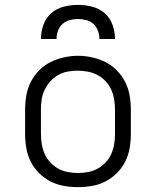

<svg xmlns="http://www.w3.org/2000/svg" viewBox="-20 -760 640 788"><path d="M300 8Q271 8 242 3Q213 -2 187 -15.5Q161 -29 140 -50Q119 -71 106 -97Q93 -123 88 -152Q83 -181 83 -210V-310Q83 -339 88 -368Q93 -397 106 -423Q119 -449 140 -470.5Q161 -492 187 -505Q213 -518 242 -524.5Q271 -531 300 -531Q329 -531 358 -524.5Q387 -518 413 -505Q439 -492 460 -470.5Q481 -449 494 -423Q507 -397 512 -368Q517 -339 517 -310V-210Q517 -181 512 -152Q507 -123 494 -97Q481 -71 460 -50Q439 -29 413 -15.5Q387 -2 358 3Q329 8 300 8ZM300 -50Q321 -50 342 -54Q363 -58 381 -68Q399 -78 413.5 -93.5Q428 -109 436.5 -128Q445 -147 448.5 -168Q452 -189 452 -210V-310Q452 -331 448.5 -352Q445 -373 436.5 -392Q428 -411 413 -427Q398 -443 379.5 -452.5Q361 -462 340 -466Q319 -470 298 -470Q277 -470 256.5 -466Q236 -462 218 -451.5Q200 -441 186 -425.5Q172 -410 163 -391Q154 -372 151 -351.5Q148 -331 148 -310V-210Q148 -189 151.5 -168Q155 -147 163.5 -128Q172 -109 186.5 -93.5Q201 -78 219 -68Q237 -58 258 -54Q279 -50 300 -50ZM148 -600Q148 -629 158 -657.5Q168 -686 190 -705.5Q212 -725 241.5 -732.5Q271 -740 300 -740Q329 -740 358.5 -732.5Q388 -725 410 -705.5Q432 -686 442 -657.5Q452 -629 452 -600H388Q388 -617 382 -633.5Q376 -650 363.5 -661.5Q351 -673 334 -677.5Q317 -682 300 -682Q283 -682 266 -677.5Q249 -673 236.5 -661.5Q224 -650 218 -633.5Q212 -617 212 -600Z"/></svg>

Font: Iosevka Custom Light Extended
Style: Regular
Weight: 300
Width: 7
Monospace: yes
Designer: Belleve Invis
Foundry: Belleve Invis
Version: Version 11.2.4; ttfautohint (v1.8.4)